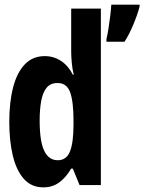

<svg xmlns="http://www.w3.org/2000/svg" viewBox="-20 -798 622 828"><path d="M439 -629Q443 -645 447.5 -673Q452 -701 455.5 -730Q459 -759 460 -778H582V-770Q573 -735 555 -692Q537 -649 517 -618H439ZM167 10Q115 10 82.5 -27Q50 -64 35 -128Q20 -192 20 -272Q20 -357 36.5 -421Q53 -485 87 -520.5Q121 -556 173 -556Q212 -556 243.5 -535Q275 -514 294 -476H298Q292 -500 289.5 -527.5Q287 -555 287 -577V-761H415V0H323L294 -71H287Q264 -32 235 -11Q206 10 167 10ZM229 -107Q267 -107 282 -145.5Q297 -184 297 -260V-277Q297 -360 282.5 -400Q268 -440 228 -440Q197 -440 180.5 -419Q164 -398 157.5 -361.5Q151 -325 151 -279Q151 -189 170.5 -148Q190 -107 229 -107Z"/></svg>

Font: Noto Sans Mono ExtraCondensed
Style: Bold
Weight: 700
Width: 2
Designer: Monotype Design Team
Foundry: Monotype Imaging Inc.
Version: Version 2.014